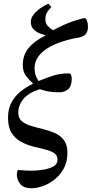

<svg xmlns="http://www.w3.org/2000/svg" viewBox="-20 -787 491 1028"><path d="M150 221Q106 221 88 197.5Q70 174 70 147Q70 141 71.5 135Q73 129 75 123Q90 124 108 125.5Q126 127 144 127Q179 127 212.5 121.5Q246 116 267 103.5Q288 91 288 68Q288 44 269 32Q250 20 220 13Q190 6 156 -3Q122 -12 91.5 -28.5Q61 -45 42 -75.5Q23 -106 23 -157Q23 -206 42.5 -240.5Q62 -275 92 -298.5Q122 -322 155 -338V-342Q139 -356 120.5 -378.5Q102 -401 102 -439Q102 -493 133.5 -530.5Q165 -568 222 -596L223 -599Q208 -602 190 -609.5Q172 -617 158.5 -631.5Q145 -646 145 -670Q145 -690 159.5 -708.5Q174 -727 195.5 -742.5Q217 -758 240 -767L255 -749Q238 -732 230.5 -718Q223 -704 223 -684Q223 -663 234.5 -649.5Q246 -636 264 -625Q327 -659 375 -674.5Q423 -690 434 -690Q440 -690 445.5 -676Q451 -662 451 -642Q451 -619 437.5 -603Q424 -587 379 -582Q375 -581 352 -575.5Q329 -570 297.5 -559Q266 -548 235.5 -529.5Q205 -511 185 -484Q165 -457 165 -420Q165 -402 170 -386.5Q175 -371 186 -353Q231 -372 268 -383Q305 -394 349 -394Q358 -394 361.5 -383Q365 -372 364 -357Q361 -319 341 -306Q321 -293 302 -293Q250 -293 222.5 -301Q195 -309 191 -309Q131 -289 104.5 -256Q78 -223 78 -184Q78 -154 97 -138Q116 -122 146 -113Q176 -104 209.5 -96Q243 -88 273 -75Q303 -62 322 -37Q341 -12 341 31Q341 80 321 116Q301 152 270.5 175.5Q240 199 207.5 210Q175 221 150 221Z"/></svg>

Font: STIX Two Text Medium
Style: Italic
Weight: 500
Italic angle: -12°
Designer: Ross Mills, John Hudson & Paul Hanslow, Tiro Typeworks Ltd; with prior portions MicroPress Inc. and Coen Hoffman, Elsevi
Foundry: Tiro Typeworks Ltd
Version: Version 2.13 b171